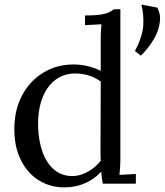

<svg xmlns="http://www.w3.org/2000/svg" viewBox="-20 -795 713 831"><path d="M590 -554 564 -574Q597 -637 600 -684Q603 -731 592 -775L661 -762Q669 -745 671.5 -732.5Q674 -720 672 -702Q668 -662 645 -624Q622 -586 590 -554ZM258 16Q197 16 148 -14.5Q99 -45 70.5 -102Q42 -159 42 -236Q42 -318 75 -381Q108 -444 166.5 -480Q225 -516 299 -516Q332 -516 364.5 -507.5Q397 -499 416 -488V-625Q416 -641 416.5 -655.5Q417 -670 419 -690Q401 -689 383.5 -688Q366 -687 348 -686V-728Q392 -728 416 -732Q440 -736 452.5 -742Q465 -748 472 -755H501V-106Q501 -90 500 -74Q499 -58 497 -38Q515 -39 532.5 -40Q550 -41 568 -42V0H425Q420 -27 418 -52Q390 -21 349 -2.5Q308 16 258 16ZM294 -33Q327 -33 360.5 -52Q394 -71 416 -99Q415 -111 415 -124.5Q415 -138 415 -154L416 -442Q392 -460 363.5 -468.5Q335 -477 305 -477Q255 -477 218 -448Q181 -419 162 -367Q143 -315 145 -245Q147 -184 164.5 -136Q182 -88 214.5 -60.5Q247 -33 294 -33Z"/></svg>

Font: Lora
Style: Regular
Weight: 400
Designer: Olga Karpushina, Alexei Vanyashin (Cyrillic)
Foundry: Cyreal
Version: Version 3.005; ttfautohint (v1.8.4.7-5d5b)